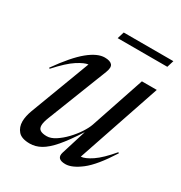

<svg xmlns="http://www.w3.org/2000/svg" viewBox="-162 -785 857 911"><g transform="rotate(30 267.0 -330.0)"><path d="M287.5 -31.5 330 -168Q286.5 -100 253 -61.2Q219.5 -22.5 190.2 -6.2Q161 10 130.5 10Q85 10 66.5 -11.5Q48 -33 48 -64Q48 -78.5 51.5 -94.8Q55 -111 61 -127L184.5 -454.5Q164 -452.5 126.8 -428.8Q89.5 -405 35 -344.5L30.5 -348Q96 -440.5 146 -481.2Q196 -522 235.5 -522Q265 -522 276 -509.2Q287 -496.5 275 -466L147.5 -140.5Q135.5 -110.5 135.5 -93Q135.5 -75 147.5 -67.8Q159.5 -60.5 182.5 -60.5Q204.5 -60.5 229.5 -76.5Q254.5 -92.5 278.2 -117.2Q302 -142 319.8 -169Q337.5 -196 345 -217.5L444 -512H525.5L371.5 -57.5Q394 -58.5 430.8 -83.2Q467.5 -108 515.5 -165L520 -161.5Q459 -65 410.2 -27.5Q361.5 10 325.5 10Q274.5 10 287.5 -31.5ZM242 -632 253.5 -669.5H525.5L514 -632Z"/></g></svg>

Font: Newsreader Display
Style: Italic
Weight: 400
Italic angle: -17°
Designer: Hugues Gentile
Foundry: Production Type
Version: Version 1.001